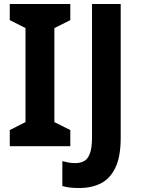

<svg xmlns="http://www.w3.org/2000/svg" viewBox="-20 -734 709 964"><path d="M333 0H29V-81L108 -121V-593L29 -633V-714H333V-633L253 -593V-121L333 -81ZM377 210Q351 210 330 207.5Q309 205 293 200V75Q308 79 324 82Q340 85 358 85Q382 85 401 75.5Q420 66 431 38Q442 10 442 -44V-714H586V-41Q586 51 560 106.5Q534 162 487.5 186Q441 210 377 210Z"/></svg>

Font: Noto Sans Sinhala SemiCondensed
Style: Bold
Weight: 700
Width: 4
Designer: Jelle Bosma - Monotype Design Team
Foundry: Monotype Imaging Inc.
Version: Version 2.006; ttfautohint (v1.8.4.7-5d5b)